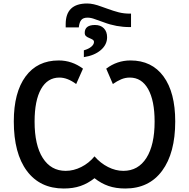

<svg xmlns="http://www.w3.org/2000/svg" viewBox="-20 -1069 1083 1099"><path d="M592 -1020Q585 -1022 561 -1031Q537 -1040 517 -1044.5Q497 -1049 479 -1049Q356 -1049 356 -931V-912H431Q434 -941 445 -954.5Q456 -968 481 -968Q501 -968 524 -959L575 -941Q646 -914 722 -914H730V-991H723Q689 -991 659.5 -998.5Q630 -1006 592 -1020ZM524 -926Q465 -926 465 -881Q465 -869 472 -862.5Q479 -856 492 -851Q494 -850 502 -846.5Q510 -843 514 -839Q518 -835 518 -829Q518 -815 503 -802Q488 -789 460 -781V-742Q520 -751 556.5 -782Q593 -813 593 -856Q593 -888 574.5 -907Q556 -926 524 -926ZM865 -373Q865 -239 818 -165Q771 -91 686 -91Q642 -91 598.5 -113Q555 -135 521 -174Q489 -135 445 -113Q401 -91 356 -91Q272 -91 225 -164.5Q178 -238 178 -373Q178 -494 215 -559.5Q252 -625 320 -625Q366 -625 416 -588L455 -676Q392 -723 316 -723Q194 -723 126.5 -631.5Q59 -540 59 -374Q59 -191 134 -90.5Q209 10 345 10Q399 10 441 -4.5Q483 -19 521 -49Q559 -19 601 -4.5Q643 10 697 10Q833 10 908 -91.5Q983 -193 983 -374Q983 -540 916 -631.5Q849 -723 727 -723Q650 -723 588 -676L626 -588Q650 -605 673.5 -615Q697 -625 723 -625Q791 -625 828 -559Q865 -493 865 -373Z"/></svg>

Font: OpenSansMMV
Style: Semibold
Weight: 600
Designer: Steve Matteson
Foundry: Ascender Corporation
Version: Version 6.000